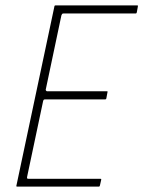

<svg xmlns="http://www.w3.org/2000/svg" viewBox="-20 -693 532 713"><path d="M44 0Q42 0 41 -1Q40 -2 41 -4L182 -669Q182 -673 187 -673H490Q492 -673 492 -672Q492 -671 492 -669L488 -647Q487 -645 486.5 -644Q486 -643 484 -643H216Q212 -643 210.5 -641Q209 -639 208 -636L150 -361Q149 -359 151 -356.5Q153 -354 155 -354H377Q379 -354 379.5 -353Q380 -352 379 -350L375 -328Q375 -327 374 -325.5Q373 -324 371 -324H148Q144 -324 142.5 -322.5Q141 -321 140 -317L81 -38Q80 -34 80.5 -31.5Q81 -29 86 -29H353Q355 -29 355.5 -28.5Q356 -28 356 -26L351 -4Q350 -2 349.5 -1Q349 0 347 0Z"/></svg>

Font: Glory Thin
Style: Italic
Weight: 100
Italic angle: -12°
Designer: Robert Leuschke
Foundry: Robert Leuschke
Version: Version 1.011